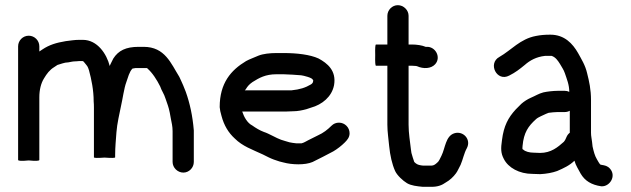

<svg xmlns="http://www.w3.org/2000/svg" viewBox="-20 -649 2437 742"><path d="M91 -511C68.5 -511 50 -492.5 50 -470V-31C50 -27 63.7 -26.3 91 -29C118.3 -26.3 132 -27 132 -31V-273C132 -301.5 138.2 -327.1 150 -346C160.8 -364 171.7 -379 190 -390L202 -398C214.1 -401 228.6 -408 244 -408C256.2 -410.2 261.7 -412 274 -412C278 -412.7 282 -413 286 -413H299C302.1 -413 305.4 -408.3 308 -405C319.2 -391.3 318.8 -392.5 324 -377C333.4 -342.4 342 -300.6 342 -257C342.7 -250.3 343 -242.3 343 -233V-41C343 -38.3 356.7 -38 384 -40C411.3 -38 425 -38.3 425 -41V-51C425 -81.4 428 -108.6 430 -138C432.3 -170.7 442.1 -211.3 448 -241C453.9 -266.1 459.5 -308.4 468 -331C474.6 -349.3 479.5 -371.5 492 -384L504 -386H549V-385C569.2 -367.7 586.4 -340.2 599 -315C605 -297 613.7 -287.6 620 -267C627.2 -245.5 631.4 -236.8 636 -214L640 -192C643.3 -173.9 647 -161.7 647 -142V-23C647 -0.8 666.5 18 688.5 18C710.6 18 729 -0.8 729 -23V-145C724.3 -201.5 713.9 -249.4 698 -294L688 -319C683.2 -331 677.7 -341.1 673 -352C640.8 -403.5 617.7 -468 535 -468H516C466.2 -468 437.5 -453.4 418 -423L407 -401C406.3 -399 405.3 -396.7 404 -394C392.4 -440.3 356.4 -495 300 -495H286C267 -495 251.3 -491.9 234 -490C196.9 -483.8 170.4 -475.6 144 -458L132 -450V-470C132 -492.5 113.5 -511 91 -511Z M926 -300 929 -303C938.3 -318.1 943.9 -323.3 956 -332C981.9 -348.2 1006 -362 1048 -362H1076C1088 -362 1134.9 -359.1 1144 -358C1152.6 -357 1189 -348.4 1189 -340C1189.7 -338.7 1190.3 -337.7 1191 -337C1191 -336.3 1190.7 -335.7 1190 -335C1190 -329.3 1185.5 -325.4 1182 -323C1160.4 -310 1138.2 -303.1 1107 -300ZM1290 -175C1278.7 -175 1269 -171 1261 -163C1246.2 -148.2 1229.7 -135.2 1209 -126L1171 -107C1161.9 -102.5 1155.4 -97.6 1145 -95H1126C1112.7 -96.2 1109.7 -97.2 1099 -99L1082 -104C1077.3 -105.3 1072 -107 1066 -109C1049 -114.7 1019 -133.1 1000 -139C983.5 -145.2 968.7 -154.2 955 -164C936 -173.5 923.3 -196.1 916 -218H1086C1094.7 -218 1103.3 -218.3 1112 -219C1130.6 -219 1148.6 -222.8 1164 -227L1182 -233C1224.3 -244.5 1262.4 -275 1271 -320C1280.8 -376.1 1244.9 -404.7 1211 -423C1178.4 -438 1127.6 -444 1076 -444H1048C1023.2 -444 996.8 -441.1 979 -434C964.2 -427.3 944.8 -420.6 931 -413C872.4 -377.9 829 -327.8 829 -235C829.7 -225.7 832 -214.3 836 -201C845.7 -164.2 863.1 -135.8 887 -114C917.5 -83.5 954.3 -71.5 996 -52L1018 -41C1030.2 -34.9 1046 -29.2 1060 -25L1076 -21C1107.8 -12.3 1158.9 -10.3 1188 -23C1214.7 -36.4 1242 -49.8 1268 -64C1283.4 -73 1299.9 -85.9 1312 -98C1321.6 -107.6 1331 -117.9 1331 -134C1331 -156.5 1312.5 -175 1290 -175Z M1477 -588V-477H1433C1430.3 -477 1429.3 -463.3 1430 -436C1429.3 -408.7 1430.3 -395 1433 -395H1477V-167C1477 -138.5 1481.8 -110 1484 -84C1487.6 -48.3 1495 -14.9 1507 12C1514.9 28.9 1536.8 49.3 1553 59C1569.3 68.5 1591.1 70.7 1614 73H1648C1671.9 73 1688.4 66.6 1703 56C1717.9 47.9 1732.3 34.3 1742 21C1749.1 11.6 1753.8 -1.1 1760 -12C1768.7 -31.6 1773.5 -57.6 1784 -76C1802.3 -110.3 1769.8 -144.5 1736 -134C1701.7 -123.3 1701.1 -77.3 1686 -47C1680.3 -37.1 1677.9 -26.6 1669 -20C1664.3 -15.3 1656.6 -9 1648 -9H1615C1612.3 -9.7 1609.7 -10 1607 -10C1595.1 -12 1589.5 -14.5 1581 -23C1577.2 -32.5 1572.9 -48.3 1570 -58L1568 -72C1564.7 -101.7 1559 -133.8 1559 -167V-395H1572C1575.3 -395 1580.7 -394.7 1588 -394C1589.3 -394 1590.7 -393.7 1592 -393C1616.4 -382.1 1645.6 -383.2 1661.5 -400.5C1686.1 -427.3 1662.9 -470.1 1628 -468H1625C1611.3 -473.9 1590.6 -477 1572 -477H1559V-588C1559 -610.2 1539.5 -629 1517.5 -629C1495.4 -629 1477 -610.2 1477 -588Z M1948 -357C1972.2 -369.1 1987.7 -381.4 2008 -398C2027.8 -415.6 2052.7 -429.3 2086 -433H2112C2126.8 -428.1 2135.8 -415.1 2144 -402C2150.9 -389.4 2158.2 -380.4 2163 -366C2170.5 -343.4 2180 -321.7 2180 -294C2174.7 -296.7 2169 -298 2163 -298H2135C2118 -298 2093.6 -295.1 2080 -292C2061.1 -287 2048.7 -278.4 2031 -271C2017.7 -265 2005.7 -257.3 1995 -248L1973 -226C1944 -194.4 1926.8 -162.5 1920 -108C1915.1 -74.9 1915.3 -57 1927 -35C1944 -0.9 1986.8 23 2038 23C2048 23.7 2058 24 2068 24C2091.9 22.7 2114.3 18.7 2133 12C2158.3 1.1 2181.9 -9.9 2200 -28C2205.4 -8.1 2215.4 4.8 2224 22C2240.3 49.9 2265.6 65.5 2304 71C2336.6 72.9 2362.7 31.5 2337.5 3C2327.6 -8.1 2318.4 -9.6 2304 -12L2301 -13H2300C2294.7 -18.3 2290.6 -27.7 2287 -33C2278.4 -47.3 2274.3 -63.8 2270 -83L2268 -101C2266.8 -113.3 2264 -122 2264 -136V-262C2264 -303.3 2257 -334.2 2249 -366C2241.8 -397.4 2227.2 -419.7 2214 -444C2193.4 -480 2161.8 -515 2107 -515C2085.9 -515 2069.4 -513.7 2051 -510C1990.1 -498.6 1956.2 -455.4 1910 -429C1864 -404.4 1899.7 -331.2 1948 -357ZM2182 -221V-136C2176.7 -132 2172.7 -127 2170 -121L2165 -110C2163.7 -107.3 2161.7 -104.3 2159 -101C2136 -80.5 2109.8 -58 2067 -58C2058.3 -58 2050 -58.3 2042 -59C2026.9 -59 2010 -63 2002 -71L2000 -72C1999.3 -72.7 1999 -73.7 1999 -75V-78C1999 -79.3 1999.2 -81.8 1999.5 -85.5C2004.2 -137 2021.8 -161.7 2051 -188C2059.8 -196.8 2080.1 -203.6 2090 -209L2100 -213C2107.4 -214.2 2126.9 -216 2135 -216H2163C2169.7 -216 2176 -217.7 2182 -221Z"/></svg>

Font: HoneyBee
Style: Bd
Weight: 700
Foundry: Cannot Into Space Fonts
Version: Version 0.89